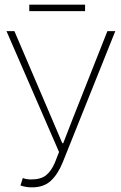

<svg xmlns="http://www.w3.org/2000/svg" viewBox="-20 -794 522 826"><path d="M118 12Q102 12 91.5 10Q81 8 68 4L78 -28Q86 -25 95 -23.5Q104 -22 114 -22Q155 -22 177.5 -39.5Q200 -57 216 -94L234 -140L8 -660H42L202 -286L248 -178H252L294 -286L442 -660H476L250 -96Q230 -46 199.5 -17Q169 12 118 12ZM106 -746V-774H346V-746Z"/></svg>

Font: Source Sans 3 VF
Style: Regular
Weight: 200
Designer: Paul D. Hunt
Foundry: Adobe
Version: Version 3.046;hotconv 1.0.118;makeotfexe 2.5.65603